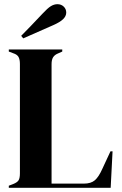

<svg xmlns="http://www.w3.org/2000/svg" viewBox="-20 -896 580 916"><path d="M22 -10 43 -18Q63 -26 69 -36.5Q75 -47 75 -69V-294V-350V-591Q75 -612 68.5 -624Q62 -636 43 -642L22 -650V-660H277V-650L259 -642Q241 -635 233.5 -623Q226 -611 226 -590V-350V-293V-20H380Q414 -20 432.5 -36Q451 -52 468 -90L507 -174H517L508 0H22ZM183 -831Q207 -857 222.5 -866.5Q238 -876 254 -876Q272 -876 284 -864.5Q296 -853 296 -836Q296 -819 281 -804.5Q266 -790 234 -776L91 -713L81 -725Q119 -763 183 -831Z"/></svg>

Font: DeepMind Serif Display
Style: Regular
Weight: 800
Designer: Frank Grießhammer / Modifications: Colophon Foundry
Foundry: Colophon Foundry
Version: Version 5.002